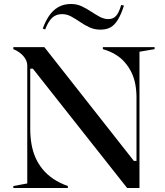

<svg xmlns="http://www.w3.org/2000/svg" viewBox="-20 -945 828 965"><path d="M47 0V-10L117 -23V-617Q117 -640 98 -662.5Q79 -685 47 -698V-708H203L653 -136H666V-455Q666 -490 660 -522Q654 -554 640.5 -581.5Q627 -609 607 -632Q587 -655 559.5 -671.5Q532 -688 497 -698V-708H757V-698L681 -685V0H619L145 -600H132V-298Q132 -256 138.5 -219.5Q145 -183 159 -151.5Q173 -120 195 -93.5Q217 -67 248 -46Q279 -25 321 -10V0ZM484 -796Q455 -796 430 -807.5Q405 -819 382.5 -834.5Q360 -850 338 -862Q316 -874 292 -874Q261 -874 241.5 -855Q222 -836 207 -797L195 -801Q207 -836 226 -864.5Q245 -893 272.5 -909Q300 -925 337 -925Q366 -925 390.5 -913.5Q415 -902 437.5 -887Q460 -872 481.5 -860.5Q503 -849 525 -849Q550 -849 564.5 -866.5Q579 -884 589 -920L603 -917Q589 -873 572.5 -846Q556 -819 535.5 -807.5Q515 -796 484 -796Z"/></svg>

Font: Kalnia
Style: Regular
Weight: 400
Designer: Frida Medrano
Foundry: Frida Medrano
Version: Version 1.105